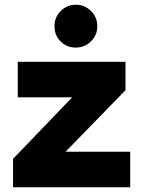

<svg xmlns="http://www.w3.org/2000/svg" viewBox="-20 -791 605 811"><path d="M530 0H35V-120L285 -380H55V-530H510V-410L257 -150H530ZM300 -771Q338 -771 364.5 -744.5Q391 -718 391 -680Q391 -643 364.5 -616.5Q338 -590 300 -590Q262 -590 236 -616Q210 -642 210 -680Q210 -718 236.5 -744.5Q263 -771 300 -771Z"/></svg>

Font: Roundo
Style: Bold
Weight: 700
Designer: Namrata Goyal (Gurmukhi), Shiva Nallaperumal (Latin)
Foundry: Indian Type Foundry
Version: Version 1.000;PS 1.0;hotconv 1.0.88;makeotf.lib2.5.647800